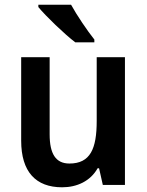

<svg xmlns="http://www.w3.org/2000/svg" viewBox="-20 -786 624 816"><path d="M282 -766H143V-756C173 -719 255 -640 300 -606H381V-618C352 -654 306 -722 282 -766ZM511 -543H391V-272C391 -154 364 -91 275 -91C217 -91 191 -132 191 -215V-543H70V-188C70 -56 132 10 244 10C307 10 364 -16 395 -71H401L417 0H511Z"/></svg>

Font: Noto Sans Myanmar SemiCondensed SemiBold
Style: Regular
Weight: 600
Width: 4
Designer: Monotype Design Team
Foundry: Monotype Imaging Inc.
Version: Version 2.107